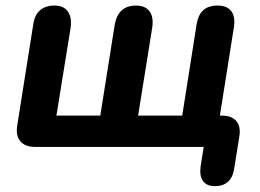

<svg xmlns="http://www.w3.org/2000/svg" viewBox="-20 -518 917 677"><path d="M687.5 68.2 698.3 0H104.7Q68.8 0 52 -19.5Q35.1 -39.1 40.7 -75L97.3 -432.2Q101.9 -465.1 121.2 -481.8Q140.4 -498.4 171.9 -498.4Q205 -498.4 219.6 -476.9Q234.3 -455.3 228.7 -418L178.9 -110.3H333.6L384.5 -430.7Q390 -463.5 408.8 -481Q427.7 -498.4 459.1 -498.4Q492.2 -498.4 507.3 -478.1Q522.3 -457.7 516.7 -420.4L467 -110.3H622.5L673.4 -433Q678.8 -465.9 696.9 -482.2Q714.9 -498.4 747.2 -498.4Q780.3 -498.4 795.3 -478.8Q810.4 -459.1 804.7 -421.8L750.4 -79L721.2 -110.3H763.3Q797.2 -110.3 813.4 -90.8Q829.6 -71.4 824 -37.7L805.4 78.4Q795.4 138.4 737 138.4Q708.8 138.4 695.7 120.2Q682.7 101.9 687.5 68.2Z"/></svg>

Font: SN Pro Thin
Style: Italic
Weight: 200
Italic angle: -9°
Designer: Tobias Whetton
Foundry: Supernotes
Version: Version 1.003;Glyphs 3.3 (3324)